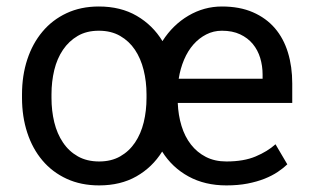

<svg xmlns="http://www.w3.org/2000/svg" viewBox="-20 -558 948 588"><path d="M47.4 -269Q47.4 -326.7 63.5 -375.7Q79.6 -424.8 109.9 -460.9Q140.1 -497.1 183.8 -517.6Q227.5 -538.1 282.7 -538.1Q349.6 -538.1 398.7 -509.5Q447.8 -481 477.5 -432.1Q509.3 -481.9 557.1 -510Q605 -538.1 659.7 -538.1Q713.9 -538.1 754.4 -520.5Q794.9 -502.9 821.8 -471.7Q848.6 -440.4 861.8 -397.2Q875 -354 875 -302.2V-242.7H524.4Q525.9 -205.1 535.9 -172.4Q545.9 -139.6 564.7 -115.5Q583.5 -91.3 610.6 -77.4Q637.7 -63.5 673.3 -63.5Q726.6 -63.5 762.9 -78.9Q799.3 -94.2 823.7 -116.2L859.9 -54.7Q847.7 -43 830.6 -31.5Q813.5 -20 790.3 -10.7Q767.1 -1.5 738 4.2Q709 9.8 673.3 9.8Q607.4 9.8 557.4 -17.6Q507.3 -44.9 476.6 -93.8Q446.3 -45.4 397.7 -17.8Q349.1 9.8 283.7 9.8Q228 9.8 184.1 -10.5Q140.1 -30.8 109.9 -66.7Q79.6 -102.5 63.5 -151.6Q47.4 -200.7 47.4 -258.3ZM137.7 -258.3Q137.7 -218.8 146.2 -183.6Q154.8 -148.4 172.9 -121.6Q190.9 -94.7 218.5 -79.1Q246.1 -63.5 283.7 -63.5Q320.8 -63.5 348.1 -79.1Q375.5 -94.7 393.6 -121.6Q411.6 -148.4 420.2 -183.6Q428.7 -218.8 428.7 -258.3V-269Q428.7 -308.1 419.9 -343.5Q411.1 -378.9 393.3 -405.5Q375.5 -432.1 347.9 -448Q320.3 -463.9 282.7 -463.9Q245.1 -463.9 218 -448Q190.9 -432.1 172.9 -405.5Q154.8 -378.9 146.2 -343.5Q137.7 -308.1 137.7 -269ZM659.7 -463.9Q633.8 -463.9 611.8 -452.6Q589.8 -441.4 572.5 -421.9Q555.2 -402.3 543.7 -375.2Q532.2 -348.1 527.3 -316.9H784.2V-329.6Q784.2 -356 776.9 -380.4Q769.5 -404.8 754.2 -423.3Q738.8 -441.9 715.3 -452.9Q691.9 -463.9 659.7 -463.9Z"/></svg>

Font: RobotoDraft
Style: Regular
Weight: 400
Designer: Google
Foundry: Google
Version: Version 2.000988-w1; 2014